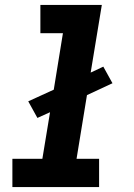

<svg xmlns="http://www.w3.org/2000/svg" viewBox="-20 -755 540 775"><path d="M30 0V-114H151L182 -302L131 -279L94 -346L197 -393L234 -621H143V-735H391L346 -462L397 -486L434 -419L331 -371L289 -114H380V0Z"/></svg>

Font: Iosevka Curly Slab HvObl
Style: Regular
Weight: 900
Italic angle: -9°
Monospace: yes
Designer: Belleve Invis
Foundry: Belleve Invis
Version: Version 11.1.0; ttfautohint (v1.8.3)